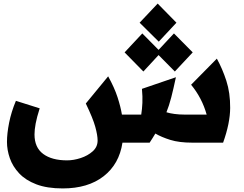

<svg xmlns="http://www.w3.org/2000/svg" viewBox="-20 -798 1366 1074"><path d="M331 256Q243 256 183 233Q123 210 87 171.5Q51 133 35 87Q19 41 19 -4Q19 -51 31 -111.5Q43 -172 69 -234L202 -192Q186 -142 179.5 -107Q173 -72 173 -46Q173 27 221.5 63Q270 99 355 99Q392 99 431.5 86Q471 73 498.5 48.5Q526 24 526 -12Q526 -41 513 -88.5Q500 -136 460 -219L585 -371Q620 -308 637.5 -254Q655 -200 662 -157H770Q775 -188 776.5 -222.5Q778 -257 774 -301L964 -366Q950 -300 938 -253.5Q926 -207 911 -170Q930 -164 956.5 -160.5Q983 -157 1013 -157H1136Q1110 -250 1049 -324L1193 -470Q1224 -414 1246 -346.5Q1268 -279 1267.5 -194Q1267 -109 1228 0H1056Q982 0 932.5 -15.5Q883 -31 849 -51Q842 -39 834 -26.5Q826 -14 817 0H665Q647 120 559.5 188Q472 256 331 256ZM868 -565 761 -671 862 -778 967 -671ZM782 -398 677 -505 776 -611 867 -519 953 -611 1058 -505 958 -398 867 -490Z"/></svg>

Font: Readex Pro
Style: Bold
Weight: 700
Designer: Bonnie Shaver-Troup, Thomas Jockin
Foundry: Lexend
Version: Version 1.203; ttfautohint (v1.8.3)